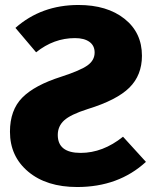

<svg xmlns="http://www.w3.org/2000/svg" viewBox="-20 -733 610 771"><path d="M295 -713Q410 -713 480 -657.5Q550 -602 550 -509Q550 -431 499.5 -381Q449 -331 332 -295Q263 -273 237.5 -249.5Q212 -226 212 -191Q212 -119 304 -119Q393 -119 474 -184L566 -83Q456 18 290 18Q167 18 93.5 -43.5Q20 -105 20 -204Q20 -291 69.5 -341Q119 -391 226 -425Q303 -450 331.5 -470.5Q360 -491 360 -522Q360 -550 339 -565Q318 -580 281 -580Q196 -580 125 -523L42 -621Q146 -713 295 -713Z"/></svg>

Font: FiraGO ExtraBold
Style: Regular
Weight: 800
Designer: bBox Type
Foundry: bBox Type GmbH
Version: Version 1.001;PS 001.001;hotconv 1.0.88;makeotf.lib2.5.64775